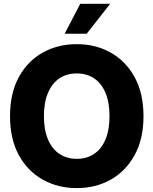

<svg xmlns="http://www.w3.org/2000/svg" viewBox="-20 -968 798 999"><path d="M379.4 10.7Q281.2 10.7 202.4 -33.4Q123.5 -77.6 77.9 -161.1Q32.2 -244.6 32.2 -363.3Q32.2 -482.9 77.9 -566.7Q123.5 -650.4 202.4 -694.3Q281.2 -738.3 379.4 -738.3Q477.5 -738.3 555.9 -694.3Q634.3 -650.4 680.4 -566.7Q726.6 -482.9 726.6 -363.3Q726.6 -244.6 680.4 -160.9Q634.3 -77.1 555.9 -33.2Q477.5 10.7 379.4 10.7ZM379.4 -141.6Q431.6 -141.6 470 -167.5Q508.3 -193.4 529.1 -242.9Q549.8 -292.5 549.8 -363.3Q549.8 -434.6 529.1 -484.4Q508.3 -534.2 470 -560.1Q431.6 -585.9 379.4 -585.9Q327.1 -585.9 288.8 -560.1Q250.5 -534.2 229.5 -484.4Q208.5 -434.6 208.5 -363.3Q208.5 -292.5 229.5 -242.9Q250.5 -193.4 288.8 -167.5Q327.1 -141.6 379.4 -141.6ZM316.4 -792.5 397.5 -948.2H553.2L431.2 -792.5Z"/></svg>

Font: Inter 24pt ExtraBold
Style: Regular
Weight: 800
Designer: Rasmus Andersson
Foundry: rsms
Version: Version 4.001;git-66647c0bb